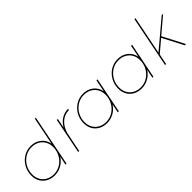

<svg xmlns="http://www.w3.org/2000/svg" viewBox="134 -1687 2634 2634"><g transform="rotate(-45 1450.5 -370.0)"><path d="M51 -224Q51 -305 88.5 -372.5Q126 -440 190 -479.5Q254 -519 330 -519Q418 -519 480 -470Q542 -421 557 -340L637 -742H657L509 0H489L515 -128Q476 -66 414.5 -32Q353 2 282 2Q215 2 162.5 -26.5Q110 -55 80.5 -106.5Q51 -158 51 -224ZM541 -290Q541 -351 514 -398.5Q487 -446 438.5 -472.5Q390 -499 328 -499Q258 -499 199 -462.5Q140 -426 105.5 -363.5Q71 -301 71 -227Q71 -166 98 -118.5Q125 -71 173.5 -44.5Q222 -18 284 -18Q354 -18 413 -54.5Q472 -91 506.5 -153.5Q541 -216 541 -290Z M1055 -517 1053 -497Q966 -495 902.5 -439Q839 -383 812 -284L755 0H735L838 -517H858L830 -377Q867 -443 924.5 -479.5Q982 -516 1055 -517Z M1066 -224Q1066 -305 1103.5 -372.5Q1141 -440 1205 -479.5Q1269 -519 1345 -519Q1433 -519 1495 -470Q1557 -421 1572 -340L1607 -517H1627L1524 0H1504L1530 -128Q1491 -66 1429.5 -32Q1368 2 1297 2Q1230 2 1177.5 -26.5Q1125 -55 1095.5 -106.5Q1066 -158 1066 -224ZM1556 -290Q1556 -351 1529 -398.5Q1502 -446 1453.5 -472.5Q1405 -499 1343 -499Q1273 -499 1214 -462.5Q1155 -426 1120.5 -363.5Q1086 -301 1086 -227Q1086 -166 1113 -118.5Q1140 -71 1188.5 -44.5Q1237 -18 1299 -18Q1369 -18 1428 -54.5Q1487 -91 1521.5 -153.5Q1556 -216 1556 -290Z M1737 -224Q1737 -305 1774.5 -372.5Q1812 -440 1876 -479.5Q1940 -519 2016 -519Q2104 -519 2166 -470Q2228 -421 2243 -340L2278 -517H2298L2195 0H2175L2201 -128Q2162 -66 2100.5 -32Q2039 2 1968 2Q1901 2 1848.5 -26.5Q1796 -55 1766.5 -106.5Q1737 -158 1737 -224ZM2227 -290Q2227 -351 2200 -398.5Q2173 -446 2124.5 -472.5Q2076 -499 2014 -499Q1944 -499 1885 -462.5Q1826 -426 1791.5 -363.5Q1757 -301 1757 -227Q1757 -166 1784 -118.5Q1811 -71 1859.5 -44.5Q1908 -18 1970 -18Q2040 -18 2099 -54.5Q2158 -91 2192.5 -153.5Q2227 -216 2227 -290Z M2901 -517 2664 -317 2828 0H2804L2647 -302L2472 -154L2441 0H2421L2569 -742H2589L2478 -185L2873 -517Z"/></g></svg>

Font: Gontserrat Thin
Style: Italic
Weight: 250
Italic angle: -11.3°
Designer: Julieta Ulanovsky
Foundry: Julieta Ulanovsky
Version: Version 6.001